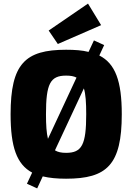

<svg xmlns="http://www.w3.org/2000/svg" viewBox="-20 -981 737 1069"><path d="M543 -841 470 -961 251 -811 302 -736ZM533 -672 560 -730 503 -756 473 -692C438 -701 396 -704 348 -704C120 -704 39 -626 39 -345C39 -163 73 -66 159 -20L130 42L187 68L218 1C255 10 298 14 348 14C576 14 658 -64 658 -345C658 -530 622 -627 533 -672ZM236 -345C236 -515 260 -560 348 -560C372 -560 391 -557 406 -549L247 -208C239 -240 236 -285 236 -345ZM348 -130C322 -130 302 -134 286 -144L447 -489C457 -456 460 -410 460 -345C460 -175 436 -130 348 -130Z"/></svg>

Font: Exo 2 Extra Bold
Style: Regular
Weight: 800
Designer: Natanael Gama
Version: Version 1.001;PS 001.001;hotconv 1.0.88;makeotf.lib2.5.64775